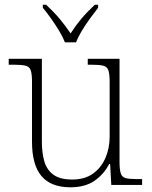

<svg xmlns="http://www.w3.org/2000/svg" viewBox="-20 -786 645 816"><path d="M279 10Q197 10 156.5 -37.5Q116 -85 116 -184V-439Q116 -472 110.5 -487.5Q105 -503 88 -507Q71 -511 38 -511H17V-536H158V-183Q158 -136 168.5 -100Q179 -64 207 -43.5Q235 -23 287 -23Q340 -23 375 -48Q410 -73 428 -114.5Q446 -156 446 -205V-438Q446 -472 440.5 -487.5Q435 -503 418 -507Q401 -511 368 -511H353V-536H488V-97Q488 -64 493.5 -48.5Q499 -33 514 -29Q529 -25 558 -25H584V0H453L448 -89H444Q422 -46 382 -18Q342 10 279 10ZM256 -606Q247 -629 231 -655.5Q215 -682 196.5 -708Q178 -734 162 -753V-766H176Q211 -733 234 -705.5Q257 -678 280 -644Q302 -678 325 -705.5Q348 -733 383 -766H397V-753Q382 -734 363 -708Q344 -682 328 -655.5Q312 -629 303 -606Z"/></svg>

Font: Noto Serif ExtraLight
Style: Regular
Weight: 200
Designer: Monotype Design Team
Foundry: Monotype Imaging Inc.
Version: Version 2.015; ttfautohint (v1.8.4.7-5d5b)